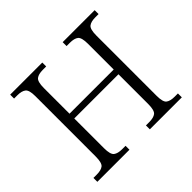

<svg xmlns="http://www.w3.org/2000/svg" viewBox="-167 -913 1112 1112"><g transform="rotate(-45 389.0 -357.0)"><path d="M43 0V-32H70Q106 -32 123 -45.5Q140 -59 140 -111V-605Q140 -655 122.5 -668.5Q105 -682 70 -682H43V-714H306V-682H278Q243 -682 225.5 -668.5Q208 -655 208 -603V-393H570V-603Q570 -655 553 -668.5Q536 -682 500 -682H473V-714H735V-682H708Q673 -682 655.5 -668.5Q638 -655 638 -603V-109Q638 -58 655.5 -45Q673 -32 708 -32H735V0H473V-32H500Q536 -32 553 -45.5Q570 -59 570 -111V-354H208V-111Q208 -59 225.5 -45.5Q243 -32 278 -32H306V0Z"/></g></svg>

Font: Noto Serif Malayalam Light
Style: Regular
Weight: 300
Designer: Indian type Foundry, Jelle Bosma, Monotype Design Team
Foundry: Monotype Imaging Inc.
Version: Version 2.104; ttfautohint (v1.8.4.7-5d5b)